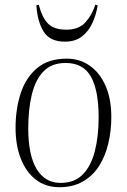

<svg xmlns="http://www.w3.org/2000/svg" viewBox="-20 -768 530 802"><path d="M228 14Q171 14 130 -17.5Q89 -49 67 -105Q45 -161 45 -234Q45 -313 66.5 -378.5Q88 -444 135 -483.5Q182 -523 259 -523Q313 -523 355 -493.5Q397 -464 421 -409.5Q445 -355 445 -279Q445 -222 432.5 -169Q420 -116 394 -75Q368 -34 326.5 -10Q285 14 228 14ZM233 -4Q291 -4 325.5 -39Q360 -74 376 -136Q392 -198 392 -278Q392 -390 360 -447.5Q328 -505 254 -505Q196 -505 162 -470Q128 -435 113 -373.5Q98 -312 98 -232Q98 -120 133 -62Q168 -4 233 -4ZM251 -594Q188 -594 162 -636.5Q136 -679 132 -746L142 -748Q156 -694 181 -669Q206 -644 257 -644Q309 -644 337 -675Q365 -706 378 -748L388 -746Q382 -707 366 -672Q350 -637 322 -615.5Q294 -594 251 -594Z"/></svg>

Font: Display Extralight
Style: Italic
Weight: 200
Italic angle: -2°
Designer: Latin by Veronika Burian and Jose Scaglione. Greek by Irene Vlachou. Cyrillic by Vera Evstafieva
Foundry: TypeTogether
Version: Version 3.002